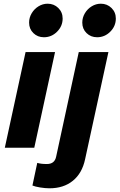

<svg xmlns="http://www.w3.org/2000/svg" viewBox="-20 -797 645 1036"><path d="M217 -596Q183 -596 160 -618.5Q137 -641 137 -675Q137 -702 151 -725.5Q165 -749 188 -763Q211 -777 237 -777Q271 -777 294.5 -754Q318 -731 318 -697Q318 -656 288 -626Q258 -596 217 -596ZM6 0 118 -516H277L165 0ZM504 -596Q470 -596 447 -618.5Q424 -641 424 -675Q424 -702 438 -725.5Q452 -749 475 -763Q498 -777 524 -777Q558 -777 581.5 -754Q605 -731 605 -697Q605 -656 575 -626Q545 -596 504 -596ZM247 219Q224 219 196.5 214.5Q169 210 155 204L181 82Q192 85 204 86.5Q216 88 233 88Q254 88 266.5 78Q279 68 283 48L405 -516H565L439 63Q423 138 373 178.5Q323 219 247 219Z"/></svg>

Font: Red Hat Text
Style: Italic
Weight: 300
Italic angle: -12°
Designer: Pentagram, MCKL
Foundry: Pentagram, MCKL
Version: Version 1.023